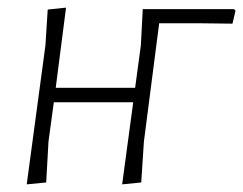

<svg xmlns="http://www.w3.org/2000/svg" viewBox="-20 -479 637 503"><path d="M300 4 329 -211H121L107 -108L101 -1L50 4L99 -360L105 -454L153 -459L126 -249H334L349 -360L354 -455H593L597 -451L589 -417L509 -418H397L357 -108L350 -1Z"/></svg>

Font: Alegreya Sans Light
Style: Italic
Weight: 300
Italic angle: -7°
Designer: Juan Pablo del Peral
Foundry: Huerta Tipografica
Version: Version 2.007